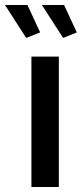

<svg xmlns="http://www.w3.org/2000/svg" viewBox="-60 -750 328 770"><path d="M108 -730H197L248 -620L193 -598ZM-40 -730H50L101 -620L45 -598ZM66 0V-523H176V0Z"/></svg>

Font: IngvarSans
Style: Regular
Weight: 600
Version: Version 3.000